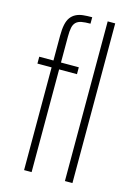

<svg xmlns="http://www.w3.org/2000/svg" viewBox="-114 -803 602 863"><g transform="rotate(15 186.5 -371.5)"><path d="M87 0V-478H21V-510H87V-625Q87 -656 91.5 -677Q96 -698 105.5 -711Q115 -724 129.5 -731.5Q144 -739 162.5 -741Q181 -743 205 -743V-713Q180 -713 164 -710Q148 -707 138.5 -698Q129 -689 125.5 -673Q122 -657 122 -631V-510H205V-478H122V0ZM277 0V-743H312V0Z"/></g></svg>

Font: Saira ExtraCondensed Thin
Style: Regular
Weight: 250
Width: 2
Designer: Hector Gatti with collaboration of the Omnibus-Type team
Foundry: Omnibus-Type
Version: Version 1.101